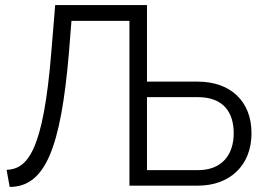

<svg xmlns="http://www.w3.org/2000/svg" viewBox="-20 -730 1038 755"><path d="M18 5C157 5 219 -146 251 -522L261 -648H489V0H759C882 0 969 -78 969 -206C969 -335 883 -409 758 -409H558V-710H197L182 -528C150 -128 86 -66 6 -62ZM558 -61V-348H758C858 -348 899 -289 899 -206C899 -123 854 -61 759 -61Z"/></svg>

Font: Raleway Reg
Style: Regular
Weight: 400
Designer: Matt McInerney, Pablo Impallari, Rodrigo Fuenzalida
Foundry: Matt McInerney, Pablo Impallari, Rodrigo Fuenzalida
Version: Version 3.00 July 28, 2015